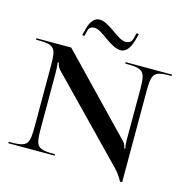

<svg xmlns="http://www.w3.org/2000/svg" viewBox="-119 -903 1028 1060"><g transform="rotate(15 395.0 -372.5)"><path d="M249.8 -682.8 262.4 -680.3 271.5 -715.8C276.6 -734.8 292.6 -739 306.9 -739C349.5 -739 416 -656.2 476.2 -656.2C502.8 -656.2 526.8 -679.3 541.2 -733.4L550.2 -768L537.6 -770.5L528.5 -736C522.3 -713.2 504.5 -708 489.3 -708C444.8 -708 378.3 -790 320 -790C295.3 -790 271.3 -767.8 258.8 -718.2ZM10 0H275V-8C171 -8 162 -20 162 -130V-441.5C162 -458.5 160 -490.5 158 -501.5L165 -502.5C165 -491 172.6 -474.2 184 -462.5L610.5 -23.5C631.4 -2 647.2 18.3 660.5 45H673V-473C673 -580 684.7 -592 785 -592V-600H520V-592C625.3 -592 637 -580.1 637 -473V-180.5C637 -163.5 639 -149.5 642 -138.5H635C635 -142.5 633.2 -159.7 618 -175.5L209 -600H10V-592C118 -592 127 -579.8 127 -470V-130C127 -20 118 -8 10 -8Z"/></g></svg>

Font: Prida01
Style: Bold
Weight: 700
Designer: gluk
Foundry: gluk
Version: Version 00.072